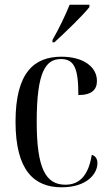

<svg xmlns="http://www.w3.org/2000/svg" viewBox="-20 -786 465 816"><path d="M203 -616V-606H211C257 -648 333 -721 360 -756V-766H276C258 -721 231 -665 203 -616ZM242 10C351 10 394 -49 394 -92C394 -110 387 -123 370 -128C356 -40 318 -1 258 -1C174 -1 136 -70 136 -269C136 -481 174 -535 239 -535C296 -535 313 -495 313 -382C370 -382 392 -405 392 -442C392 -502 334 -545 241 -545C127 -545 46 -480 46 -269C46 -60 126 10 242 10Z"/></svg>

Font: Noto Serif Display Condensed
Style: Regular
Weight: 400
Width: 3
Designer: Monotype Design Team
Foundry: Monotype Imaging Inc.
Version: Version 2.009